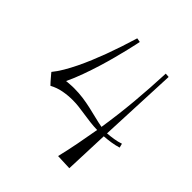

<svg xmlns="http://www.w3.org/2000/svg" viewBox="-172 -729 839 839"><g transform="rotate(45 247.5 -309.5)"><path d="M388.2 -3.9 315.9 -6.8Q328.1 -57.1 337.6 -106.9Q347.2 -156.7 356 -208Q333 -208.5 311.3 -211.2Q289.6 -213.9 268.8 -217Q248 -220.2 228 -222.7Q208 -225.1 189 -225.1Q158.7 -225.1 130.1 -219.7Q101.6 -214.4 75.2 -200.2Q70.3 -205.1 63.7 -212.4Q57.1 -219.7 51 -227.1Q44.9 -234.4 40.3 -239.7Q35.6 -245.1 35.2 -246.1Q51.3 -265.6 66.9 -292Q82.5 -318.4 96.9 -348.1Q111.3 -377.9 124.3 -409.2Q137.2 -440.4 148.4 -470.2Q174.3 -540 196.8 -615.2L215.8 -611.8Q215.3 -609.4 211.9 -592.8Q208.5 -576.2 201.9 -549.1Q195.3 -522 186.3 -487.3Q177.2 -452.6 165.5 -414.6Q153.8 -376.5 139.6 -337.4Q125.5 -298.3 108.9 -263.2Q112.3 -263.7 118.4 -264.2Q124.5 -264.6 131.1 -265.1Q137.7 -265.6 144.3 -265.9Q150.9 -266.1 155.8 -266.1Q184.6 -266.1 211.2 -262.5Q237.8 -258.8 262.7 -253.2Q287.6 -247.6 311.8 -241.5Q335.9 -235.4 359.9 -231Q374 -321.8 382.1 -411.6Q390.1 -501.5 394 -594.2L413.1 -592.8L397 -228Q416.5 -229.5 436.5 -232.7Q456.5 -235.8 475.1 -242.2L480 -223.1Q459 -216.8 438 -213.6Q417 -210.4 396 -209Z"/></g></svg>

Font: Clicker Script
Style: Regular
Weight: 400
Designer: Astigmatic (AOETI)
Foundry: Astigmatic (AOETI)
Version: Version 1.000